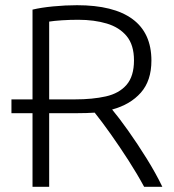

<svg xmlns="http://www.w3.org/2000/svg" viewBox="-20 -718 667 738"><path d="M105 0V-283H24V-336H105V-681Q138 -689 185 -693.5Q232 -698 276 -698Q417 -698 489.5 -644.5Q562 -591 562 -485Q562 -408 521.5 -362Q481 -316 411 -297Q437 -266 472.5 -216Q508 -166 543.5 -109Q579 -52 604 0H534Q507 -50 473.5 -102Q440 -154 406 -202Q372 -250 344 -285Q328 -284 312 -283.5Q296 -283 279 -283H169V0ZM169 -336H268Q336 -336 387 -347.5Q438 -359 466.5 -392Q495 -425 495 -486Q495 -545 467 -579Q439 -613 390.5 -627.5Q342 -642 281 -642Q248 -642 218 -640Q188 -638 169 -635Z"/></svg>

Font: Ubuntu Sans Light
Style: Regular
Weight: 300
Designer: Dalton Maag Ltd
Foundry: Dalton Maag Ltd
Version: Version 1.006; ttfautohint (v1.8.4.7-5d5b)